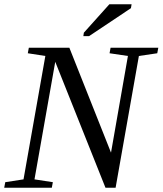

<svg xmlns="http://www.w3.org/2000/svg" viewBox="-27 -878 761 898"><path d="M571.3 -616.2 485.4 -628.9 490.2 -654.8H713.4L708.5 -628.9L622.6 -616.2L513.7 0H466.3L231.4 -588.9L134.3 -39.1L220.2 -25.9L215.3 0H-7.3L-2.4 -25.9L83 -39.1L185.1 -616.2L103 -628.9L107.9 -654.8H297.4L492.2 -164.1ZM362.8 -709 365.2 -725.1 484.4 -857.9H588.4L585.4 -839.8L389.6 -709Z"/></svg>

Font: Tinos
Style: Italic
Weight: 400
Italic angle: -16.333°
Designer: Steve Matteson
Foundry: Monotype Imaging Inc.
Version: Version 1.32